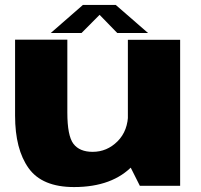

<svg xmlns="http://www.w3.org/2000/svg" viewBox="-20 -752 813 777"><path d="M546 0H709V-591H497.5V-96.5ZM252.5 -591.5H41V-284Q41 -148 95.8 -71.5Q150.5 5 279.5 5Q436.5 5 519.2 -83.8Q602 -172.5 602 -249.5L498.5 -294Q498.5 -223 455.8 -180.2Q413 -137.5 355 -137.5Q302 -137.5 277.2 -170Q252.5 -202.5 252.5 -296.5ZM185.5 -618.5H310L383 -692L454.5 -618.5H579L448.5 -732H315.5Z"/></svg>

Font: Anybody SemiExpanded ExtraBold
Style: Regular
Weight: 800
Width: 6
Version: Version 1.113;gftools[0.9.25]